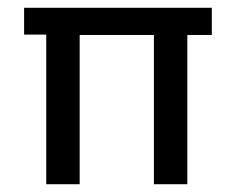

<svg xmlns="http://www.w3.org/2000/svg" viewBox="-20 -474 607 494"><path d="M376 0H462V-384H525V-454H42V-385H99V0H185V-384H376V0Z"/></svg>

Font: Tajawal Medium
Style: Regular
Weight: 500
Designer: Boutros Fonts
Foundry: Created by Boutros International 2017
Version: Version 1.700